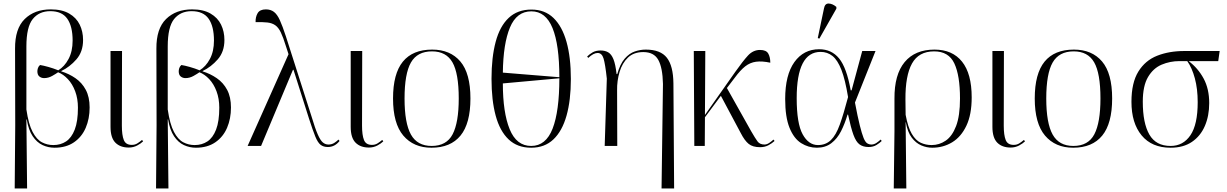

<svg xmlns="http://www.w3.org/2000/svg" viewBox="-20 -824 6925 1084"><path d="M63 240 66 -117 65 -549Q64 -662 119.5 -716.5Q175 -771 267 -771Q330 -771 370.5 -747.5Q411 -724 430 -685Q449 -646 449 -598Q449 -532 411.5 -489Q374 -446 326 -423V-421Q369 -408 406 -382.5Q443 -357 464.5 -316.5Q486 -276 486 -217Q486 -154 464 -102.5Q442 -51 397.5 -20.5Q353 10 288 10Q252 10 220 -5Q188 -20 164.5 -55Q141 -90 131 -150H129L133 240ZM281 -5Q322 -5 353 -25.5Q384 -46 402 -92.5Q420 -139 420 -216Q420 -267 404.5 -308.5Q389 -350 363 -377.5Q337 -405 308 -416Q297 -408 275 -395.5Q253 -383 229 -383Q214 -383 202.5 -392Q191 -401 191 -422Q191 -429 194 -439Q197 -449 206 -457Q225 -454 253.5 -446Q282 -438 309 -427Q344 -448 367 -491Q390 -534 390 -595Q390 -675 360 -718Q330 -761 264 -761Q201 -761 165 -716.5Q129 -672 129 -562V-206Q141 -123 164 -79.5Q187 -36 217 -20.5Q247 -5 281 -5Z M707 9Q659 9 631.5 -18.5Q604 -46 604 -108V-536H669L668 -115Q668 -61 679 -33.5Q690 -6 724 -6Q742 -6 755.5 -14.5Q769 -23 782 -34L788 -26Q776 -14 754.5 -2.5Q733 9 707 9Z M861 240 864 -117 863 -549Q862 -662 917.5 -716.5Q973 -771 1065 -771Q1128 -771 1168.5 -747.5Q1209 -724 1228 -685Q1247 -646 1247 -598Q1247 -532 1209.5 -489Q1172 -446 1124 -423V-421Q1167 -408 1204 -382.5Q1241 -357 1262.5 -316.5Q1284 -276 1284 -217Q1284 -154 1262 -102.5Q1240 -51 1195.5 -20.5Q1151 10 1086 10Q1050 10 1018 -5Q986 -20 962.5 -55Q939 -90 929 -150H927L931 240ZM1079 -5Q1120 -5 1151 -25.5Q1182 -46 1200 -92.5Q1218 -139 1218 -216Q1218 -267 1202.5 -308.5Q1187 -350 1161 -377.5Q1135 -405 1106 -416Q1095 -408 1073 -395.5Q1051 -383 1027 -383Q1012 -383 1000.5 -392Q989 -401 989 -422Q989 -429 992 -439Q995 -449 1004 -457Q1023 -454 1051.5 -446Q1080 -438 1107 -427Q1142 -448 1165 -491Q1188 -534 1188 -595Q1188 -675 1158 -718Q1128 -761 1062 -761Q999 -761 963 -716.5Q927 -672 927 -562V-206Q939 -123 962 -79.5Q985 -36 1015 -20.5Q1045 -5 1079 -5Z M1378 0 1609 -518 1594 -564Q1579 -613 1565.5 -641Q1552 -669 1534 -681.5Q1516 -694 1490 -697Q1464 -700 1423 -699Q1422 -728 1434.5 -749.5Q1447 -771 1481 -771Q1508 -771 1526.5 -757Q1545 -743 1560 -710Q1575 -677 1594 -619L1739 -166Q1759 -99 1774 -65Q1789 -31 1803 -19.5Q1817 -8 1834 -8Q1853 -8 1867 -17Q1881 -26 1891 -36L1897 -28Q1870 6 1831 6Q1806 6 1790 -6.5Q1774 -19 1760 -53.5Q1746 -88 1725 -153L1637 -430H1634L1454 0Z M2063 9Q2015 9 1987.5 -18.5Q1960 -46 1960 -108V-536H2025L2024 -115Q2024 -61 2035 -33.5Q2046 -6 2080 -6Q2098 -6 2111.5 -14.5Q2125 -23 2138 -34L2144 -26Q2132 -14 2110.5 -2.5Q2089 9 2063 9Z M2416 10Q2315 10 2257 -58.5Q2199 -127 2199 -268Q2199 -408 2254.5 -476Q2310 -544 2420 -544Q2522 -544 2579 -477Q2636 -410 2636 -268Q2636 -127 2580 -58.5Q2524 10 2416 10ZM2417 0Q2501 0 2535.5 -66Q2570 -132 2570 -268Q2570 -410 2534.5 -472Q2499 -534 2419 -534Q2336 -534 2300 -471Q2264 -408 2264 -268Q2264 -129 2300 -64.5Q2336 0 2417 0Z M2979 10Q2901 10 2851.5 -37Q2802 -84 2778.5 -171Q2755 -258 2755 -379Q2755 -500 2778.5 -588Q2802 -676 2852 -723Q2902 -770 2980 -770Q3056 -770 3105 -722.5Q3154 -675 3178.5 -587.5Q3203 -500 3203 -378Q3203 -258 3178.5 -171Q3154 -84 3104.5 -37Q3055 10 2979 10ZM3138 -388Q3138 -571 3099.5 -665.5Q3061 -760 2980 -760Q2897 -760 2859 -668.5Q2821 -577 2819 -414ZM2979 0Q3062 0 3100 -98Q3138 -196 3138 -382L2819 -353Q2819 -189 2857.5 -94.5Q2896 0 2979 0Z M3715 240 3723 -350Q3721 -442 3696.5 -486Q3672 -530 3612 -530Q3558 -530 3525.5 -499Q3493 -468 3478 -418Q3463 -368 3464 -313L3465 0H3394L3406 -380Q3397 -463 3387.5 -494Q3378 -525 3354 -525Q3331 -525 3301 -497L3295 -505Q3308 -518 3326 -528.5Q3344 -539 3371 -539Q3396 -539 3414 -528.5Q3432 -518 3443.5 -489.5Q3455 -461 3461 -406H3465Q3481 -463 3507 -493Q3533 -523 3564 -533.5Q3595 -544 3626 -544Q3709 -544 3745 -498Q3781 -452 3782 -353L3786 240Z M3900 0 3897 -536H3962L3960 -175L4131 -418Q4174 -479 4203 -510.5Q4232 -542 4271 -542Q4306 -542 4317.5 -521.5Q4329 -501 4329 -470Q4282 -480 4248.5 -475.5Q4215 -471 4187.5 -449.5Q4160 -428 4129 -386L4084 -327L4221 -83Q4244 -43 4257 -25.5Q4270 -8 4296 -8Q4309 -8 4322 -16.5Q4335 -25 4347 -36L4353 -28Q4339 -15 4318.5 -4Q4298 7 4271 7Q4230 7 4207 -11.5Q4184 -30 4162 -73L4050 -283L3960 -162L3959 0Z M4592 10Q4544 10 4503 -16Q4462 -42 4437.5 -102.5Q4413 -163 4413 -265Q4413 -401 4465 -473.5Q4517 -546 4605 -546Q4675 -546 4717.5 -494Q4760 -442 4783 -314H4788L4848 -536H4923L4807 -245Q4822 -165 4834 -117Q4846 -69 4855.5 -45.5Q4865 -22 4876 -15Q4887 -8 4900 -8Q4915 -8 4929.5 -18Q4944 -28 4952 -36L4958 -28Q4947 -17 4928.5 -5.5Q4910 6 4884 6Q4853 6 4833 -8.5Q4813 -23 4798.5 -62.5Q4784 -102 4768 -177H4765Q4750 -126 4728.5 -83.5Q4707 -41 4673.5 -15.5Q4640 10 4592 10ZM4598 -5Q4642 -5 4671 -33Q4700 -61 4721.5 -121Q4743 -181 4768 -276Q4752 -374 4730.5 -429.5Q4709 -485 4680 -508Q4651 -531 4613 -531Q4478 -531 4478 -270Q4478 -127 4511.5 -66Q4545 -5 4598 -5ZM4606 -606 4597 -609 4632 -776Q4637 -805 4659 -804Q4681 -803 4702 -785V-775Z M5026 240 5030 -83V-267Q5029 -403 5087.5 -473.5Q5146 -544 5256 -544Q5357 -544 5411.5 -476Q5466 -408 5466 -274Q5466 -177 5436 -114Q5406 -51 5355.5 -20.5Q5305 10 5243 10Q5212 10 5181.5 -3Q5151 -16 5127.5 -47Q5104 -78 5094 -134H5093L5097 240ZM5240 -5Q5283 -5 5319.5 -30Q5356 -55 5378 -112.5Q5400 -170 5400 -268Q5400 -398 5368 -466Q5336 -534 5254 -534Q5167 -534 5129 -465.5Q5091 -397 5092 -262L5093 -176Q5106 -105 5128 -68Q5150 -31 5178.5 -18Q5207 -5 5240 -5Z M5686 9Q5638 9 5610.5 -18.5Q5583 -46 5583 -108V-536H5648L5647 -115Q5647 -61 5658 -33.5Q5669 -6 5703 -6Q5721 -6 5734.5 -14.5Q5748 -23 5761 -34L5767 -26Q5755 -14 5733.5 -2.5Q5712 9 5686 9Z M6039 10Q5938 10 5880 -58.5Q5822 -127 5822 -268Q5822 -408 5877.5 -476Q5933 -544 6043 -544Q6145 -544 6202 -477Q6259 -410 6259 -268Q6259 -127 6203 -58.5Q6147 10 6039 10ZM6040 0Q6124 0 6158.5 -66Q6193 -132 6193 -268Q6193 -410 6157.5 -472Q6122 -534 6042 -534Q5959 -534 5923 -471Q5887 -408 5887 -268Q5887 -129 5923 -64.5Q5959 0 6040 0Z M6589 10Q6483 10 6425.5 -59.5Q6368 -129 6368 -249Q6368 -357 6407 -420Q6446 -483 6513.5 -509.5Q6581 -536 6666 -536H6866L6858 -479H6691Q6744 -439 6775.5 -380.5Q6807 -322 6807 -242Q6807 -170 6782.5 -113Q6758 -56 6709.5 -23Q6661 10 6589 10ZM6589 0Q6660 0 6701 -60.5Q6742 -121 6742 -247Q6742 -322 6726 -381.5Q6710 -441 6683 -479H6639Q6586 -479 6538.5 -459Q6491 -439 6461.5 -389Q6432 -339 6432 -250Q6432 -129 6469 -64.5Q6506 0 6589 0Z"/></svg>

Font: Noto Serif Display Light
Style: Regular
Weight: 300
Designer: Monotype Design Team
Foundry: Monotype Imaging Inc.
Version: Version 2.009